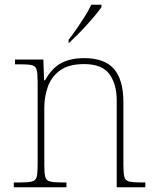

<svg xmlns="http://www.w3.org/2000/svg" viewBox="-20 -786 657 806"><path d="M38 0V-20H61Q98 -20 114 -24Q130 -28 134 -43.5Q138 -59 138 -94V-442Q138 -477 134 -492.5Q130 -508 115.5 -512Q101 -516 71 -516H43V-536H162L165 -449H169Q199 -502 238.5 -522Q278 -542 333 -542Q419 -542 458.5 -496.5Q498 -451 498 -357V-94Q498 -59 502 -43.5Q506 -28 522.5 -24Q539 -20 575 -20H590V0H470V-365Q470 -432 439.5 -474.5Q409 -517 333 -517Q268 -517 231.5 -490Q195 -463 180.5 -421Q166 -379 166 -334V-94Q166 -59 170 -43.5Q174 -28 190.5 -24Q207 -20 243 -20H259V0ZM268 -619Q283 -638 301 -664Q319 -690 336 -717Q353 -744 363 -766H406V-756Q397 -743 380.5 -723Q364 -703 344 -681Q324 -659 304.5 -639.5Q285 -620 270 -606H268Z"/></svg>

Font: Noto Serif Hebrew Thin
Style: Regular
Weight: 250
Version: Version 2.003